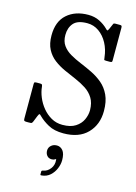

<svg xmlns="http://www.w3.org/2000/svg" viewBox="-154 -839 871 1230"><g transform="rotate(15 282.0 -224.0)"><path d="M443.5 -523.5Q438 -574.5 415.8 -616Q393.5 -657.5 358.8 -682Q324 -706.5 281.5 -706.5Q217 -706.5 190.5 -676Q164 -645.5 164 -597.5Q164 -555 183.8 -527.8Q203.5 -500.5 236 -481.8Q268.5 -463 307.5 -447Q346.5 -431 385.2 -412Q424 -393 456.5 -365.5Q489 -338 509 -295.5Q529 -253 529 -190Q529 -100 473.2 -42.5Q417.5 15 314 15Q253.5 15 214 -6.8Q174.5 -28.5 148.5 -54.5Q138.5 -66 134.8 -64.2Q131 -62.5 125 -47.5L109.5 -9Q105 1 101.5 3Q98 5 83.5 5H68Q56 5 52.5 2Q49 -1 49 -12V-241Q49 -251.5 53.2 -253.2Q57.5 -255 68 -255H89Q99 -255 101.5 -250.8Q104 -246.5 105 -238Q108 -205 122.5 -169.8Q137 -134.5 161.8 -104.2Q186.5 -74 219.8 -55Q253 -36 294 -36Q348 -36 380.2 -56.8Q412.5 -77.5 427 -109Q441.5 -140.5 441.5 -172.5Q441 -220.5 421.5 -252.2Q402 -284 369.8 -305Q337.5 -326 298.8 -342.5Q260 -359 221.2 -376.5Q182.5 -394 150.2 -418.5Q118 -443 98.5 -480Q79 -517 79 -572.5Q79 -664.5 133 -712.2Q187 -760 274 -760Q315.5 -760 348.2 -743.8Q381 -727.5 405 -703.5Q412.5 -695 416.2 -695Q420 -695 426 -708.5L441.5 -744Q444 -750 453 -750H485Q494 -750 496.5 -746.8Q499 -743.5 499 -733.5V-518Q499 -508.5 495 -506.8Q491 -505 482 -505H460Q446.5 -505 445.8 -508.2Q445 -511.5 443.5 -523.5ZM242.5 148Q242.5 128 257.8 114.2Q273 100.5 296 100.5Q319.5 100.5 335.8 120.2Q352 140 352 184Q352 210.5 340.2 239Q328.5 267.5 305.8 288Q283 308.5 250 311.5Q245.5 312 243.2 311.2Q241 310.5 241 305.5V288Q241 280.5 251 279Q278.5 275 298 250Q317.5 225 314 190.5Q313.5 185.5 311.2 186.5Q309 187.5 305.5 190Q298.5 195 285 195Q265 195 253.8 181.5Q242.5 168 242.5 148Z"/></g></svg>

Font: Besley* Narrow
Style: Regular
Weight: 400
Width: 4
Designer: Owen Earl
Foundry: indestructible type*
Version: Version 3.000; ttfautohint (v1.8.3)